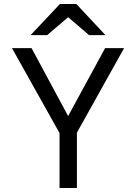

<svg xmlns="http://www.w3.org/2000/svg" viewBox="-20 -941 681 961"><path d="M426 -765 321 -855 216 -765H133L280 -921H362L508 -765ZM278 0V-275L40 -700H138L321 -360L506 -700H601L365 -277V0Z"/></svg>

Font: Overpass
Style: Regular
Weight: 400
Designer: Delve Withrington, Thomas Jockin
Foundry: Delve Fonts
Version: Version 3.000;DELV;Overpass